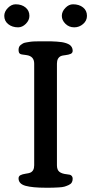

<svg xmlns="http://www.w3.org/2000/svg" viewBox="-41 -879 427 899"><path d="M306.6 -751Q282.2 -751 265.4 -767.6Q248.5 -784.2 248.5 -804.7Q248.5 -824.7 264.9 -841.8Q281.2 -858.9 300.8 -858.9Q329.6 -858.9 347.9 -844.2Q366.2 -829.6 366.2 -804.7Q366.2 -782.2 348.1 -766.6Q330.1 -751 306.6 -751ZM96.7 -804.7Q96.7 -784.2 80.1 -767.6Q63.5 -751 43.9 -751Q16.1 -751 -2.4 -765.9Q-21 -780.8 -21 -804.7Q-21 -824.7 -4.2 -841.8Q12.7 -858.9 32.2 -858.9Q60.5 -858.9 78.6 -844Q96.7 -829.1 96.7 -804.7ZM173.8 0Q110.8 0 78.4 -9Q45.9 -18.1 45.9 -43.9Q45.9 -54.2 54.9 -58.8Q64 -63.5 79.3 -65.7Q94.7 -67.9 100.1 -70.3Q119.1 -78.1 119.1 -105V-581.1Q119.1 -616.2 82.5 -621.1Q79.6 -621.6 74 -622.3Q68.4 -623 66.2 -623.3Q64 -623.5 60.1 -624.3Q56.2 -625 54.7 -626Q53.2 -627 51 -628.7Q48.8 -630.4 48.1 -632.6Q47.4 -634.8 46.6 -637.9Q45.9 -641.1 45.9 -645Q45.9 -652.3 48.1 -658.2Q50.3 -664.1 55.9 -668.5Q61.5 -672.9 66.7 -675.8Q71.8 -678.7 82.3 -680.4Q92.8 -682.1 99.9 -683.3Q106.9 -684.6 121.6 -685.1Q136.2 -685.5 144.8 -685.5Q153.3 -685.5 170.9 -685.5Q174.3 -685.5 175.8 -685.5Q191.4 -685.5 201.4 -685.3Q211.4 -685.1 225.6 -684.1Q239.7 -683.1 249 -681.6Q258.3 -680.2 268.8 -676.8Q279.3 -673.3 285.4 -668.9Q291.5 -664.6 295.4 -657.5Q299.3 -650.4 299.3 -641.6Q299.3 -630.9 289.8 -626.7Q280.3 -622.6 265.1 -620.8Q250 -619.1 244.6 -616.7Q225.6 -607.9 225.6 -581.1V-105Q225.6 -83.5 237.1 -74.5Q248.5 -65.4 272 -63Q281.2 -62 286.1 -60.8Q291 -59.6 295.2 -54.9Q299.3 -50.3 299.3 -42Q299.3 -31.7 294.9 -24.4Q290.5 -17.1 280.3 -12.5Q270 -7.8 260.7 -5.1Q251.5 -2.4 233.9 -1.5Q216.3 -0.5 205.6 -0.2Q194.8 0 173.8 0Z"/></svg>

Font: Corben
Style: Regular
Weight: 400
Designer: vernon adams
Foundry: vernon adams
Version: Version 1.100